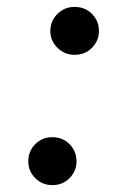

<svg xmlns="http://www.w3.org/2000/svg" viewBox="-20 -519 340 557"><path d="M62 -51Q62 -23 82 -2.5Q102 18 132 18Q162 18 182 -2.5Q202 -23 202 -51Q202 -80 182 -100.5Q162 -121 132 -121Q102 -121 82 -100.5Q62 -80 62 -51ZM126 -429Q126 -401 146.5 -380.5Q167 -360 196 -360Q227 -360 247 -380.5Q267 -401 267 -429Q267 -458 247 -478.5Q227 -499 196 -499Q167 -499 146.5 -478.5Q126 -458 126 -429Z"/></svg>

Font: Jost Medium
Style: Italic
Weight: 500
Italic angle: -5°
Version: Version 3.710